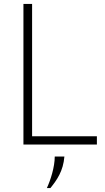

<svg xmlns="http://www.w3.org/2000/svg" viewBox="-20 -734 533 975"><path d="M99 0H472V-42H143V-714H99ZM218 221H236C269 180 301 135 307 61H258C258 114 237 180 218 221Z"/></svg>

Font: Kathrein 35 Thin
Style: Regular
Weight: 250
Designer: Lazydogs Typefoundry, based on Open Sans by Ascender Corporation
Foundry: Lazydogs Typefoundry
Version: Version 1.003;PS 001.003;hotconv 1.0.88;makeotf.lib2.5.64775